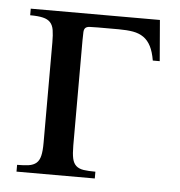

<svg xmlns="http://www.w3.org/2000/svg" viewBox="-40 -486 493 525"><g transform="rotate(5 206.0 -223.5)"><path d="M368.7 -335Q364.7 -358.9 356.9 -374Q349.1 -389.2 336.9 -397.7Q324.7 -406.2 307.9 -409.2Q291 -412.1 269 -412.1H210.9Q196.3 -412.1 188.5 -411.6Q180.7 -411.1 177 -407.5Q173.3 -403.8 172.9 -396Q172.4 -388.2 172.4 -373.5V-84.5Q172.4 -62 175.3 -49.1Q178.2 -36.1 185.8 -29.3Q193.4 -22.5 206.3 -20.5Q219.2 -18.6 238.8 -18.6V0H23.9V-18.6Q43 -18.6 55.9 -20.5Q68.8 -22.5 76.7 -29.3Q84.5 -36.1 87.6 -49.1Q90.8 -62 90.8 -84.5V-360.8Q90.8 -381.3 88.6 -394.5Q86.4 -407.7 79.3 -415.3Q72.3 -422.9 59.1 -426Q45.9 -429.2 23.9 -429.2V-447.3H378.4L387.7 -335Z"/></g></svg>

Font: Doulos SIL CyrE
Style: Regular
Weight: 400
Designer: Walt Agee, Victor Gaultney, Peter Martin, Debbi Hosken, Becca Hirsbrunner
Foundry: SIL International
Version: Version 5.000